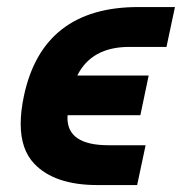

<svg xmlns="http://www.w3.org/2000/svg" viewBox="-20 -533 529 553"><path d="M375 0H260.3Q137.2 0 78.6 -61.5Q39.6 -102.5 39.6 -176.3Q39.6 -212.4 48.8 -256.3Q103 -512.7 378.4 -512.7H483.9L459.5 -397.9H352.5Q243.7 -397.9 202.6 -315.4H408.2L384.3 -201.2H174.8L174.3 -193.4Q174.3 -114.7 292.5 -114.7H399.4Z"/></svg>

Font: Cadman
Style: Bold Italic
Weight: 700
Italic angle: -12°
Designer: Paul James MIller
Foundry: High-Logic / Made with FontCreator
Version: Version 2.114;March 28, 2021;FontCreator 13.0.0.2683 64-bit